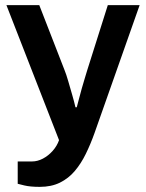

<svg xmlns="http://www.w3.org/2000/svg" viewBox="-20 -546 569 748"><path d="M135 182Q98 182 75 176.5Q52 171 49 170V83H105Q126 83 147 72Q168 61 185 42Q202 23 210 0L5 -526H133L231 -274Q238 -257 245.5 -231Q253 -205 261 -177.5Q269 -150 274 -128H279Q283 -143 288 -162Q293 -181 298.5 -201Q304 -221 310 -240Q316 -259 320 -273L400 -526H524L348 -27Q333 15 314.5 53Q296 91 271.5 120Q247 149 213.5 165.5Q180 182 135 182Z"/></svg>

Font: Archivo SemiBold
Style: Regular
Weight: 600
Designer: Hector Gatti
Foundry: Omnibus-Type
Version: Version 2.001